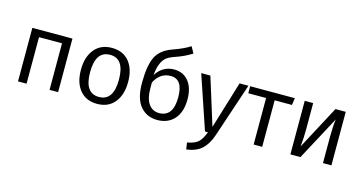

<svg xmlns="http://www.w3.org/2000/svg" viewBox="-93 -1180 3455 1822"><g transform="rotate(15 1634.5 -269.0)"><path d="M405 0V-457H179V0H95V-526H489V0Z M875 -538Q985 -538 1045.5 -464.5Q1106 -391 1106 -264Q1106 -138 1044.5 -63Q983 12 874 12Q765 12 704 -61.5Q643 -135 643 -262Q643 -388 704.5 -463Q766 -538 875 -538ZM875 -470Q733 -470 733 -262Q733 -56 874 -56Q1016 -56 1016 -264Q1016 -470 875 -470Z M1498 -493Q1588 -493 1640.5 -428.5Q1693 -364 1693 -251Q1693 -125 1631 -56.5Q1569 12 1465 12Q1360 12 1297.5 -63Q1235 -138 1235 -289Q1235 -460 1276.5 -546Q1318 -632 1434 -672Q1541 -710 1600 -749L1635 -686Q1567 -642 1474 -610Q1423 -593 1395 -572Q1367 -551 1347.5 -507Q1328 -463 1322 -390Q1349 -437 1394.5 -465Q1440 -493 1498 -493ZM1465 -56Q1603 -56 1603 -248Q1603 -425 1483 -425Q1378 -425 1325 -319V-259Q1325 -162 1362 -109Q1399 -56 1465 -56Z M2218 -526 2041 3Q2011 95 1957 146.5Q1903 198 1804 211L1794 145Q1870 131 1903 99.5Q1936 68 1961 0H1932L1754 -526H1844L1989 -61L2131 -526Z M2674 -526 2664 -457H2494V0H2410V-457H2235V-526Z M3174 -526V0H3091V-258Q3091 -356 3101 -431L2870 0H2771V-526H2854V-272Q2854 -179 2845 -98L3073 -526Z"/></g></svg>

Font: FiraGO Book
Style: Regular
Weight: 350
Designer: bBox Type
Foundry: bBox Type GmbH
Version: Version 1.001;PS 001.001;hotconv 1.0.88;makeotf.lib2.5.64775